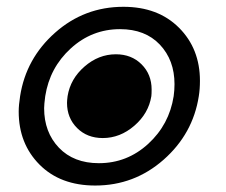

<svg xmlns="http://www.w3.org/2000/svg" viewBox="-20 -537 673 573"><path d="M35.8 -204.2Q35.8 -223.3 40 -250Q57.5 -362.5 144.6 -439.6Q231.7 -516.7 348.3 -516.7Q451.7 -516.7 514.2 -454.2Q576.7 -391.7 576.7 -295.8Q576.7 -270.8 573.3 -250Q555.8 -137.5 468.3 -60.4Q380.8 16.7 264.2 16.7Q160 16.7 97.9 -45.8Q35.8 -108.3 35.8 -204.2ZM111.7 -214.2Q111.7 -142.5 155.8 -96.2Q200 -50 275 -50Q359.2 -50 422.1 -107.5Q485 -165 498.3 -250Q500.8 -268.3 500.8 -285.8Q500.8 -357.5 457.1 -403.8Q413.3 -450 338.3 -450Q254.2 -450 191.2 -392.5Q128.3 -335 115 -250Q111.7 -225 111.7 -214.2ZM180 -230Q180 -236.7 181.7 -250Q190 -301.7 232.1 -338.3Q274.2 -375 325.8 -375Q372.5 -375 402.5 -345Q432.5 -315 432.5 -270Q432.5 -256.7 431.7 -250Q423.3 -198.3 380.8 -161.7Q338.3 -125 286.7 -125Q240 -125 210 -155Q180 -185 180 -230Z"/></svg>

Font: BoonTook Mon
Style: Italic
Weight: 400
Italic angle: -9°
Designer: Sungsit Sawaiwan
Foundry: FontUni
Version: Version 3.0